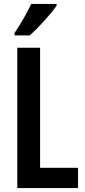

<svg xmlns="http://www.w3.org/2000/svg" viewBox="-20 -957 433 977"><path d="M268 -928V-937H139C118 -892 90 -843 54 -789V-777H132C176 -817 242 -889 268 -928ZM68 0H377V-103H184V-714H68Z"/></svg>

Font: Noto Sans Myanmar UI ExtraCondensed SemiBold
Style: Regular
Weight: 600
Width: 2
Designer: Monotype Design Team
Foundry: Monotype Imaging Inc.
Version: Version 2.103